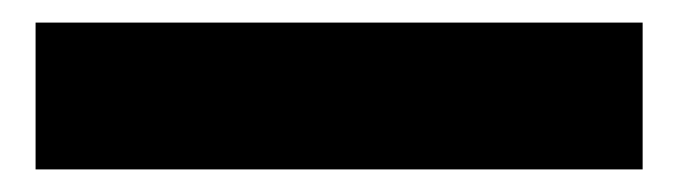

<svg xmlns="http://www.w3.org/2000/svg" viewBox="-20 38 600 170"><path d="M11.5 188V58H549V188Z"/></svg>

Font: Geologica Roman
Style: Bold
Weight: 700
Designer: Sindre Bremnes, Frode Helland
Foundry: Monokrom Skriftforlag AS
Version: Version 1.010;gftools[0.9.28]